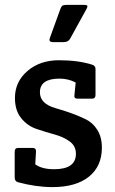

<svg xmlns="http://www.w3.org/2000/svg" viewBox="-20 -752 471 784"><path d="M356 -488Q370 -484 370 -470V-364Q370 -349 355 -349H297Q281 -349 284 -364L289 -415Q259 -431 223 -431Q143 -431 143 -375Q143 -328 208 -310Q279 -290 330 -265Q359 -251 377.5 -221.5Q396 -192 396 -149Q396 -73 343 -30.5Q290 12 194 12Q127 12 53 -8Q40 -12 40 -27V-133Q40 -148 55 -148H113Q128 -148 127 -133L124 -81Q151 -61 201 -61Q290 -61 290 -124Q290 -156 264.5 -174.5Q239 -193 202.5 -203Q166 -213 129 -225.5Q92 -238 66.5 -269.5Q41 -301 41 -352Q41 -418 92 -462Q143 -506 221 -506Q299 -506 356 -488ZM197 -580Q182 -580 182 -589Q182 -592 184 -598L226 -714Q230 -725 234.5 -728.5Q239 -732 251 -732H323Q337 -732 337 -727Q337 -722 333 -715L268 -597Q260 -580 240 -580Z"/></svg>

Font: Crete Round
Style: Regular
Weight: 400
Designer: Veronika Burian
Foundry: TypeTogether
Version: Version 1.001